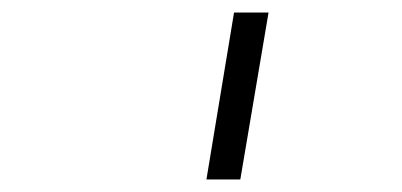

<svg xmlns="http://www.w3.org/2000/svg" viewBox="-20 -760 640 306"><path d="M309 -474 353 -740H408L363 -474Z"/></svg>

Font: IBM Plex Mono Light
Style: Italic
Weight: 300
Italic angle: -9°
Monospace: yes
Designer: Mike Abbink, Paul van der Laan, Pieter van Rosmalen
Foundry: Bold Monday
Version: Version 2.3